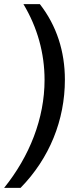

<svg xmlns="http://www.w3.org/2000/svg" viewBox="-22 -765 382 935"><path d="M-2 150H78C219 6 294 -180 294 -377C294 -514 254 -640 172 -745H92C160 -632 195 -506 195 -376C195 -188 122 -4 -2 150Z"/></svg>

Font: Mluvka Medium
Style: Italic
Weight: 500
Italic angle: -8°
Designer: Modified by Jiří Krblich, Original typeface by Gumpita Rahayu
Foundry: Gumpita Rahayu & Jiří Krblich
Version: Version 2.000;Glyphs 3.1.1 (3134)